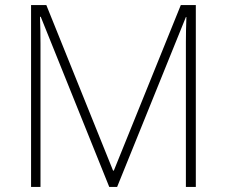

<svg xmlns="http://www.w3.org/2000/svg" viewBox="-20 -734 891 754"><path d="M409 0 140 -668H137Q138 -642 138.5 -617Q139 -592 139 -563V0H102V-714H162L424 -64H427L690 -714H749V0H710V-569Q710 -591 710.5 -616Q711 -641 712 -667H710L440 0Z"/></svg>

Font: Noto Sans Bengali ExtraLight
Style: Regular
Weight: 200
Designer: Jelle Bosma - Monotype Design Team
Foundry: Monotype Imaging Inc.
Version: Version 2.003; ttfautohint (v1.8.4.7-5d5b)